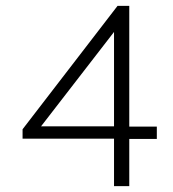

<svg xmlns="http://www.w3.org/2000/svg" viewBox="-20 -635 590 655"><path d="M369 0V-162H57V-194L381 -615H421V-203H515V-161H421V0ZM120 -204H369V-526Z"/></svg>

Font: Inconsolata SemiExpanded Light
Style: Regular
Weight: 300
Width: 6
Monospace: yes
Designer: Raph Levien, Cyreal, Brenton Simpson
Foundry: Raph Levien, Cyreal, Google
Version: Version 3.001; ttfautohint (v1.8.2.53-6de2)